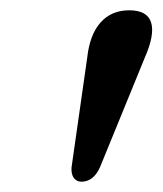

<svg xmlns="http://www.w3.org/2000/svg" viewBox="-20 -798 316 373"><path d="M138.5 -445Q129 -445 123.5 -452.2Q118 -459.5 119 -473L149.5 -686.5Q154.5 -731 175.5 -754.5Q196.5 -778 231 -778Q266 -778 273.5 -754.5Q281 -731 261.5 -686.5L174 -472.5Q167.5 -458.5 158.5 -451.8Q149.5 -445 138.5 -445Z"/></svg>

Font: Fraunces Medium
Style: Italic
Weight: 500
Italic angle: -16°
Version: Version 1.000;[b76b70a41]